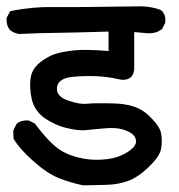

<svg xmlns="http://www.w3.org/2000/svg" viewBox="-32 -591 552 592"><path d="M224.6 -19.5Q184.6 -27.8 148.9 -42Q111.8 -57.1 69.8 -95.2Q48.3 -114.3 33.9 -130.6Q19.5 -147 11.2 -161.1L9.8 -163.1V-165.5L8.8 -185.1V-187.5L9.8 -189.9L17.6 -206.5L18.6 -208L20 -209.5Q32.7 -220.7 54.2 -219.7H56.2L58.1 -218.8L73.7 -210.9L75.7 -210L77.1 -208Q103 -173.3 126 -150.9Q137.2 -140.1 148.7 -131.8Q160.2 -123.5 172.4 -118.2Q197.3 -106.9 226.3 -101.8Q255.4 -96.7 286.1 -99.1Q301.8 -100.1 315.4 -103.3Q329.1 -106.4 340.8 -111.3Q364.3 -121.6 377.9 -135.3Q383.8 -141.6 386 -147Q388.2 -152.3 387.2 -157.7Q387.2 -159.7 386.5 -161.6Q385.7 -163.6 385.3 -165.3Q384.8 -167 383.8 -168.7Q382.8 -170.4 381.6 -171.9Q380.4 -173.3 378.9 -174.8Q377.4 -176.3 376 -177.7Q365.2 -186.5 344.7 -192.4Q323.2 -198.2 291.5 -195.3Q274.4 -193.8 260.3 -192.6Q246.1 -191.4 234.4 -189.9Q221.7 -188.5 206.5 -190.2Q191.4 -191.9 173.8 -196.3Q156.2 -200.2 139.6 -207.8Q123 -215.3 107.4 -225.6Q90.8 -236.8 80.6 -251.7Q70.3 -266.6 65.9 -285.2Q58.6 -319.8 62 -348.1Q65.9 -378.4 91.3 -398.4Q94.2 -400.9 97.7 -403.3Q101.1 -405.8 104.5 -408Q107.9 -410.2 111.3 -412.1Q114.7 -414.1 118.2 -416Q121.6 -418 125 -419.4Q128.4 -420.9 132.1 -422.4Q135.7 -423.8 139.2 -424.8Q163.1 -432.6 200.7 -436Q218.8 -437.5 244.1 -437Q269.5 -436.5 302.7 -433.6V-493.7Q190.4 -490.2 141.6 -489.7Q91.3 -489.3 27.8 -486.3H26.9H25.9Q11.7 -488.8 0.5 -497.1L-1 -497.6L-1.5 -498.5Q-7.3 -505.9 -9.8 -514.6Q-12.2 -523.4 -11.7 -533.7V-536.1L-10.7 -537.6L-2.9 -552.2L-0.5 -556.6L3.9 -557.6Q71.3 -570.3 129.9 -569.3Q187.5 -568.4 390.1 -571.3Q403.3 -571.8 416 -570.8Q428.7 -569.8 440.7 -567.1Q452.6 -564.5 463.9 -560.1L465.3 -559.1L466.8 -557.6Q480 -544.4 477.5 -522.5L477.1 -520.5L476.6 -519L468.8 -503.4L467.8 -501.5L465.8 -500Q457 -493.7 446.5 -490.7Q436 -487.8 424.3 -488.3H423.8L381.8 -492.2V-378.9V-378.4Q381.8 -377 381.6 -375.2Q381.3 -373.5 381.1 -372.1Q380.9 -370.6 380.4 -369.6Q377 -353.5 363.5 -347.9Q350.1 -342.3 331.5 -347.2Q300.3 -354.5 265.6 -356Q230.5 -357.4 196.3 -354.5Q164.6 -352.1 151.9 -338.9Q140.6 -327.1 144.5 -308.6Q147 -300.3 155.3 -293Q163.6 -285.6 180.2 -280.3Q214.8 -268.6 235.4 -271Q247.1 -272.5 268.6 -272.7Q290 -272.9 321.3 -272Q354 -271 379.6 -262.7Q405.3 -254.4 423.3 -237.8Q459 -205.1 464.4 -181.6Q468.8 -159.7 465.3 -135.3Q463.4 -121.6 453.6 -107.2Q443.8 -92.8 427.2 -76.7Q394 -44.4 361.8 -32.7Q330.1 -21.5 293.5 -21Q258.8 -20.5 227.1 -19.5H225.6Z"/></svg>

Font: NaikaiFont
Style: Bold
Weight: 700
Version: Version 1.89